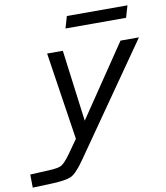

<svg xmlns="http://www.w3.org/2000/svg" viewBox="-177 -724 894 1036"><g transform="rotate(-10 270.0 -206.0)"><path d="M623 -465 206 133Q161 198 131.5 212.5Q102 227 26 230L-82 234L-83 162L21 157Q71 155 89.5 144.5Q108 134 140 90L193 15L120 -465H206L257 -73L522 -465ZM573 -581H241L260 -646H592Z"/></g></svg>

Font: Intel One Mono
Style: Italic
Weight: 400
Italic angle: -16°
Monospace: yes
Designer: Fred Shallcrass
Foundry: Frere-Jones Type LLC
Version: Version 1.400;hotconv 1.1.0;makeotfexe 2.6.0;FJTRelease1.4